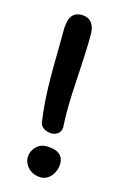

<svg xmlns="http://www.w3.org/2000/svg" viewBox="-103 -688 457 730"><g transform="rotate(15 126.0 -323.5)"><path d="M178 -580C178 -613 164 -642 125 -642C72 -642 74 -585 74 -551C74 -436 67 -326 85 -206C89 -188 110 -177 130 -177C148 -177 167 -187 168 -211C167 -233 166 -247 166 -269C166 -374 178 -472 178 -580ZM125 -125C90 -125 67 -94 67 -67C67 -36 93 -5 135 -5C170 -5 193 -42 193 -74C193 -104 174 -125 125 -125Z"/></g></svg>

Font: Itim
Style: Regular
Weight: 400
Designer: CadsonDemak Team
Foundry: Pablo Impallari
Version: Version 1.002;PS 001.002;hotconv 1.0.88;makeotf.lib2.5.64775